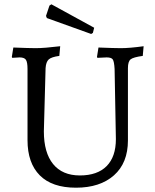

<svg xmlns="http://www.w3.org/2000/svg" viewBox="-20 -861 721 893"><path d="M227 -98C198.3 -133.3 184 -184 184 -250L192 -544C193.3 -563.3 198.2 -576.8 206.5 -584.5C214.8 -592.2 231.3 -597.7 256 -601L260 -646C210.7 -640 172.7 -637 146 -637C126.7 -637 92 -638 42 -640L35 -596L37 -592L71 -594C85.7 -594 95.5 -590.3 100.5 -583C105.5 -575.7 108 -561.3 108 -540V-209C108 -138.3 127 -83.8 165 -45.5C203 -7.2 259.2 12 333.5 12C407.8 12 466.7 -7.2 510 -45.5C553.3 -83.8 575 -138 575 -208V-544C575 -564.7 579.2 -578.3 587.5 -585C595.8 -591.7 614.7 -597 644 -601L648 -646C604.7 -640 569.3 -637 542 -637C522.7 -637 488 -638 438 -640L431 -596L433 -592L476 -594C490.7 -594 500.2 -590.8 504.5 -584.5C508.8 -578.2 511.7 -563.3 513 -540L519 -214C519 -159.3 504.7 -117.5 476 -88.5C447.3 -59.5 405.8 -45 351.5 -45C297.2 -45 255.7 -62.7 227 -98ZM198 -777 404 -703 412 -708 418 -732 219 -841 210 -835 194 -787Z"/></svg>

Font: Alegreya SC
Style: Regular
Weight: 400
Designer: Juan Pablo del Peral
Foundry: Juan Pablo del Peral
Version: Version 1.003